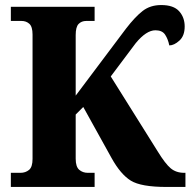

<svg xmlns="http://www.w3.org/2000/svg" viewBox="-20 -741 755 761"><path d="M23 0H355V-56H328Q308 -56 294 -68Q280 -80 280 -112V-287L310 -317L422 -115Q458 -50 498.5 -25Q539 0 640 0H715V-56H710Q678 -56 656.5 -74Q635 -92 605 -141L419 -438L518 -570Q560 -621 596 -621Q623 -621 634.5 -603.5Q646 -586 651 -561Q670 -561 691 -580Q712 -599 712 -636Q712 -672 690 -696.5Q668 -721 619 -721Q576 -721 546 -698Q516 -675 479 -627L280 -362V-602Q280 -634 291.5 -646Q303 -658 322 -658H355V-714H23V-658H65Q84 -658 96.5 -646.5Q109 -635 109 -604V-111Q109 -79 95 -67.5Q81 -56 61 -56H23Z"/></svg>

Font: Noto Serif SemiCondensed Extra
Style: Regular
Weight: 800
Width: 4
Designer: Monotype Design Team
Foundry: Monotype Imaging Inc.
Version: Version 1.002